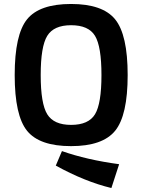

<svg xmlns="http://www.w3.org/2000/svg" viewBox="-20 -723 717 967"><path d="M116.5 -626Q179 -703 338 -703Q497 -703 560 -625.5Q623 -548 623 -345Q623 -142 560 -64.5Q497 13 338 13Q179 13 116.5 -64Q54 -141 54 -345Q54 -549 116.5 -626ZM338 -596Q251 -596 218 -542.5Q185 -489 185 -345Q185 -201 218 -147.5Q251 -94 338 -94Q426 -94 458.5 -147.5Q491 -201 491 -345Q491 -489 458.5 -542.5Q426 -596 338 -596ZM292 38Q417 82 580 104L541 224Q408 192 261 111Z"/></svg>

Font: Exo 2 Semi Bold
Style: Regular
Weight: 600
Designer: Natanael Gama
Version: Version 1.001;PS 001.001;hotconv 1.0.88;makeotf.lib2.5.64775